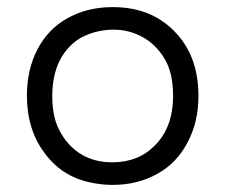

<svg xmlns="http://www.w3.org/2000/svg" viewBox="-20 -519 634 540"><path d="M538.1 -249Q538.1 -364.3 468.8 -432.6Q403.3 -499 296.9 -499Q225.6 -499 169.9 -467.8Q115.2 -437.5 85.4 -380.4Q55.7 -323.2 55.7 -250Q55.7 -155.3 104.5 -89.8Q157.2 -16.6 250 -2.9Q272.5 1 296.9 1Q367.2 1 422.9 -30.3Q477.5 -60.5 507.8 -119.1Q538.1 -175.8 538.1 -249ZM415 -109.4Q369.1 -62.5 294.9 -62.5Q224.6 -62.5 178.7 -108.4Q163.1 -124 151.4 -144.5Q127 -184.6 127 -248Q127 -349.6 189.5 -400.4Q201.2 -410.2 215.8 -417Q254.9 -435.5 299.3 -435.5Q343.8 -435.5 381.3 -414.6Q418.9 -393.6 442.4 -354.5Q466.8 -314.5 466.8 -250Q466.8 -160.2 415 -109.4Z"/></svg>

Font: FakePearl
Style: ExtraLight
Weight: 300
Version: Version 1.2